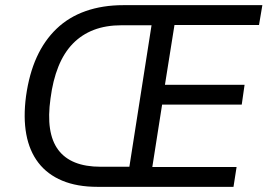

<svg xmlns="http://www.w3.org/2000/svg" viewBox="-20 -725 1038 745"><path d="M358 0Q279 0 221.5 -24Q164 -48 129 -93.5Q94 -139 82 -204Q70 -269 81 -352Q93 -438 122.5 -503Q152 -568 199.5 -613.5Q247 -659 312.5 -682Q378 -705 459 -705H998L985 -628H657L620 -396H929L918 -319H609L571 -77H898L886 0ZM370 -78H482L568 -627H452Q391 -627 344 -609Q297 -591 262.5 -555.5Q228 -520 206.5 -466.5Q185 -413 176 -343Q157 -209 206 -143.5Q255 -78 370 -78Z"/></svg>

Font: Nunito Sans 10pt SemiCondensed Medium
Style: Italic
Weight: 500
Width: 4
Italic angle: -9°
Designer: Vernon Adams
Foundry: Vernon Adams
Version: Version 3.101;gftools[0.9.27]